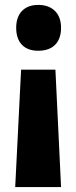

<svg xmlns="http://www.w3.org/2000/svg" viewBox="-20 -583 311 783"><path d="M229 -470C229 -529 193 -563 136 -563C79 -563 46 -528 46 -470C46 -410 78 -376 136 -376C196 -376 229 -410 229 -470ZM66 -299 42 180H229L206 -299Z"/></svg>

Font: Noto Sans Georgian ExtraCondensed Black
Style: Regular
Weight: 900
Width: 2
Designer: Monotype Design Team, Akaki Razmadze
Foundry: Google LLC
Version: Version 2.005